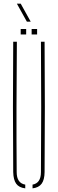

<svg xmlns="http://www.w3.org/2000/svg" viewBox="-20 -1029 317 1053"><path d="M52.5 -85Q49.5 -442.5 52.5 -800H72.5Q71 -621 70.5 -442.8Q70 -264.5 71.5 -85Q71.5 -24.5 118.5 -16.5V4Q84.5 0 69 -21.2Q53.5 -42.5 52.5 -85ZM158.5 4V-16.5Q204.5 -24.5 204.5 -85Q207.5 -442.5 204.5 -800H224.5Q227.5 -442.5 224.5 -85Q224 -42.5 208.2 -21.2Q192.5 0 158.5 4ZM153.5 -840V-870H183.5V-840ZM93.5 -840V-870H123.5V-840ZM127.5 -910 72.5 -1009H93.5L148.5 -910Z"/></svg>

Font: Big Shoulders Stencil Display Thin
Style: Regular
Weight: 100
Designer: Patric King
Foundry: XO Type Co
Version: Version 1.000